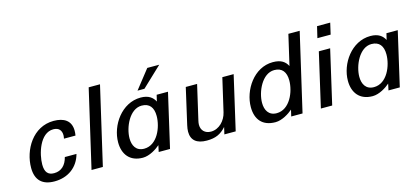

<svg xmlns="http://www.w3.org/2000/svg" viewBox="-63 -1231 3720 1720"><g transform="rotate(-15 1797.5 -370.5)"><path d="M103 -158C103 -44 163 13 276 13C402 13 497 -58 528 -174H420C402 -103 359 -59 291 -59C234 -59 207 -91 207 -161C207 -258 259 -441 384 -441C437 -441 459 -409 459 -366C459 -356 457 -346 455 -335H562C565 -351 566 -366 566 -380C566 -474 500 -513 406 -513C212 -513 103 -324 103 -158Z M726 0 893 -722H788L621 0Z M1451 -754H1340L1203 -580H1267ZM915 -177C915 -67 974 13 1095 13C1157 13 1223 -30 1257 -60L1244 0H1349L1464 -500H1359L1345 -441C1324 -482 1286 -513 1213 -513C1036 -513 915 -334 915 -177ZM1023 -185C1023 -287 1091 -441 1203 -441C1276 -441 1310 -395 1310 -317C1310 -213 1249 -62 1127 -62C1051 -62 1023 -120 1023 -185Z M1545 -107C1545 -28 1594 13 1688 13C1770 13 1819 -10 1868 -65L1853 0H1958L2073 -500H1968L1897 -193C1880 -119 1820 -55 1745 -55C1689 -55 1655 -90 1655 -142C1655 -153 1657 -166 1660 -179L1734 -500H1629L1553 -167C1548 -145 1545 -125 1545 -107Z M2145 -174C2145 -61 2203 13 2325 13C2386 13 2453 -30 2487 -60L2473 0H2578L2745 -722H2640L2575 -441C2552 -484 2516 -513 2439 -513C2262 -513 2145 -331 2145 -174ZM2252 -185C2252 -287 2320 -441 2433 -441C2505 -441 2540 -395 2540 -317C2540 -213 2478 -62 2356 -62C2281 -62 2252 -119 2252 -185Z M3004 -617 3028 -722H2906L2881 -617ZM2853 0 2968 -500H2863L2748 0Z M3046 -177C3046 -67 3105 13 3226 13C3288 13 3354 -30 3388 -60L3375 0H3480L3595 -500H3490L3476 -441C3455 -482 3417 -513 3344 -513C3167 -513 3046 -334 3046 -177ZM3154 -185C3154 -287 3222 -441 3334 -441C3407 -441 3441 -395 3441 -317C3441 -213 3380 -62 3258 -62C3182 -62 3154 -120 3154 -185Z"/></g></svg>

Font: Perun Medium Italic
Style: Regular
Weight: 500
Italic angle: -12°
Foundry: Copyright (c) Stefan Peev, Context Ltd, 2016
Version: Version 1.026